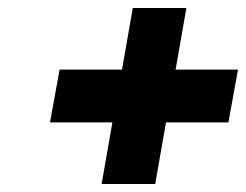

<svg xmlns="http://www.w3.org/2000/svg" viewBox="-20 -608 615 480"><path d="M234 -148 261 -302H105L129 -434H285L312 -588H446L419 -434H575L551 -302H395L368 -148Z"/></svg>

Font: Tomorrow
Style: Bold Italic
Weight: 700
Italic angle: -10°
Designer: Tony de Marco, Monica Rizzolli
Foundry: Just in Type
Version: Version 2.002